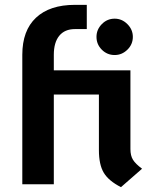

<svg xmlns="http://www.w3.org/2000/svg" viewBox="-20 -760 636 792"><path d="M388 -141V-370H202V0H72V-534Q72 -634 128.5 -687Q185 -740 289 -740H338V-640H289Q247 -640 224.5 -612.5Q202 -585 202 -534V-470H518V-145Q518 -118 528.5 -101Q539 -84 566 -64L479 12Q428 -14 408 -47.5Q388 -81 388 -141ZM378 -608Q378 -638 400 -660.5Q422 -683 453 -683Q483 -683 505.5 -660.5Q528 -638 528 -608Q528 -577 505.5 -555Q483 -533 453 -533Q422 -533 400 -555Q378 -577 378 -608Z"/></svg>

Font: KoHo
Style: Bold
Weight: 700
Designer: Cadson Demak & Katatrad Team
Foundry: Cadson Demak Co.,Ltd.
Version: Version 1.000; ttfautohint (v1.6)